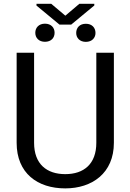

<svg xmlns="http://www.w3.org/2000/svg" viewBox="-20 -991 691 1020"><path d="M491.7 -710.9V-232.4C491.7 -119.6 425.3 -65.9 326.7 -65.9C228 -65.9 161.1 -119.6 161.1 -232.4V-710.9H68.4V-232.4C68.4 -70.8 179.2 9.8 326.7 9.8C468.8 9.8 585 -70.8 585 -232.4V-710.9ZM167.5 -816.9C167.5 -789.6 186.5 -769 218.8 -769C251.5 -769 270 -789.6 270 -816.9C270 -844.2 251.5 -865.2 218.8 -865.2C186.5 -865.2 167.5 -844.2 167.5 -816.9ZM384.8 -815.9C384.8 -790 403.3 -768.6 436 -768.6C468.8 -768.6 487.3 -790 487.3 -815.9C487.3 -843.8 468.8 -864.7 436 -864.7C403.3 -864.7 384.8 -843.8 384.8 -815.9ZM252.4 -970.7H173.8V-961.4L295.9 -860.4H358.4L481 -961.9V-970.7H401.4L327.1 -907.7Z"/></svg>

Font: Bert Sans
Style: Regular
Weight: 400
Designer: Christian Robertson (Google), Cristiano Sobral
Foundry: Google, Cristiano Sobral
Version: Version 3.101